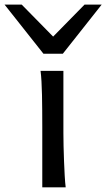

<svg xmlns="http://www.w3.org/2000/svg" viewBox="-88 -801 455 821"><path d="M183.1 -231.9Q183.1 -208.5 183.8 -176.5Q184.6 -144.5 185.8 -111.8Q187 -79.1 188.7 -49.3Q190.4 -19.5 192.9 0H92.8V-258.8Q92.8 -294.4 92.5 -329.1Q92.3 -363.8 91.6 -394.8Q90.8 -425.8 89.4 -452.4Q87.9 -479 85.4 -498H183.1ZM4.9 -781.2 139.2 -644.5 273.4 -781.2H346.7L180.7 -571.3H97.7L-68.4 -781.2Z"/></svg>

Font: Andika Am
Style: Regular
Weight: 400
Designer: Victor Gaultney, Annie Olsen, Julie Remington, Don Collingsworth, Eric Hays, Becca Hirsbrunner
Foundry: SIL International
Version: Version 5.000